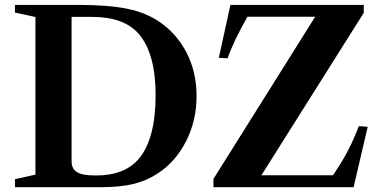

<svg xmlns="http://www.w3.org/2000/svg" viewBox="-20 -782 1590 802"><path d="M42.5 0V-33.5L128 -52.5V-711L42.5 -729.5V-761.5H306Q432 -761.5 511 -745.5Q590 -729.5 648 -689.5Q718.5 -641 759.8 -561Q801 -481 801 -381Q801 -278 757.5 -192.5Q714 -107 640.5 -58.5Q593 -27 536.8 -13.5Q480.5 0 399.5 0ZM380 -49Q501.5 -49 560.5 -119.5Q630 -203 630 -384.5Q630 -558 560 -640Q498 -711.5 364.5 -711.5H279V-108.5Q279 -76.5 301.8 -62.8Q324.5 -49 380 -49ZM871.5 0V-34.5L1296.5 -712H1013.5Q952 -603 931 -538.5L894 -540.5L942.5 -761.5H1499.5V-728.5L1072 -50H1371Q1395.5 -86 1413.8 -117.2Q1432 -148.5 1447.5 -181.2Q1463 -214 1479 -255L1516 -252.5L1457 0Z"/></svg>

Font: Libre Caslon Text SemiBold
Style: Regular
Weight: 600
Designer: Pablo Impallari, Rodrigo Fuenzalida, Katja Schimmel
Foundry: Pablo Impallari, Rodrigo Fuenzalida
Version: Version 2.000